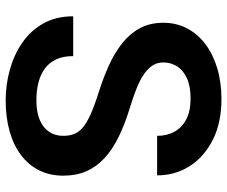

<svg xmlns="http://www.w3.org/2000/svg" viewBox="-80 -681 770 650"><g transform="rotate(90 305.0 -356.0)"><path d="M439.9 -184.6Q439.9 -205.1 433.8 -221.4Q427.7 -237.8 411.9 -251.2Q396 -264.6 367.4 -277.6Q338.9 -290.5 293.9 -304.7Q244.1 -320.3 201.2 -339.8Q158.2 -359.4 125.7 -385.3Q93.3 -411.1 75.2 -445.1Q57.1 -479 57.1 -523.9Q57.1 -567.9 75.9 -604Q94.7 -640.1 129.4 -666.3Q164.1 -692.4 211.2 -706.5Q258.3 -720.7 315.4 -720.7Q394.5 -720.7 452.4 -691.9Q510.3 -663.1 542 -613.8Q573.7 -564.5 573.7 -502.9H439.9Q439.9 -536.1 426 -561.5Q412.1 -586.9 384 -601.6Q356 -616.2 313.5 -616.2Q272.5 -616.2 245.4 -604Q218.3 -591.8 204.8 -570.8Q191.4 -549.8 191.4 -523.9Q191.4 -504.4 200.7 -489Q210 -473.6 228.5 -460.2Q247.1 -446.8 274.7 -435.3Q302.2 -423.8 338.9 -412.6Q397.5 -395 441.7 -373.5Q485.8 -352.1 515.4 -324.7Q544.9 -297.4 559.8 -263.2Q574.7 -229 574.7 -185.5Q574.7 -139.6 556.6 -103.5Q538.6 -67.4 504.9 -42Q471.2 -16.6 424.1 -3.4Q377 9.8 318.8 9.8Q267.1 9.8 216.6 -4.2Q166 -18.1 125 -46.1Q84 -74.2 59.6 -117.4Q35.2 -160.6 35.2 -218.8H169.9Q169.9 -185.1 180.9 -161.4Q191.9 -137.7 212.2 -122.8Q232.4 -107.9 259.8 -101.1Q287.1 -94.2 318.8 -94.2Q359.9 -94.2 386.5 -105.7Q413.1 -117.2 426.5 -137.7Q439.9 -158.2 439.9 -184.6Z"/></g></svg>

Font: Roboto SemiBold
Style: Regular
Weight: 600
Designer: Christian Robertson
Foundry: Google
Version: Version 3.009; 2024